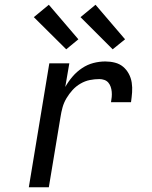

<svg xmlns="http://www.w3.org/2000/svg" viewBox="-20 -786 640 806"><path d="M101 0 187 -520H271L254 -421Q267 -444 284.5 -464.5Q302 -485 324.5 -500Q347 -515 372 -521.5Q397 -528 422 -528Q443 -528 462.5 -523Q482 -518 496.5 -506Q511 -494 520.5 -476.5Q530 -459 533 -439Q536 -419 534.5 -398.5Q533 -378 530 -357H446Q448 -368 449 -379Q450 -390 449 -401Q448 -412 444.5 -422Q441 -432 434.5 -439.5Q428 -447 418 -450.5Q408 -454 397 -454Q377 -454 357 -450Q337 -446 318 -435Q299 -424 284.5 -408Q270 -392 259 -373.5Q248 -355 242.5 -335Q237 -315 234 -295L185 0ZM453 -579 318 -714 381 -766 505 -621ZM258 -579 122 -714 185 -766 309 -621Z"/></svg>

Font: Iosevka Custom Oblique
Style: Regular
Weight: 400
Italic angle: -9°
Designer: Belleve Invis
Foundry: Belleve Invis
Version: Version 27.0.1